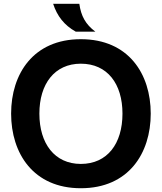

<svg xmlns="http://www.w3.org/2000/svg" viewBox="-20 -985 860 1019"><path d="M409 14C662 14 780 -171 780 -382C780 -593 662 -777 409 -777C157 -777 39 -593 39 -382C39 -171 157 14 409 14ZM189 -382C189 -540 270 -647 409 -647C550 -647 630 -540 630 -382C630 -223 550 -115 409 -115C270 -115 189 -223 189 -382ZM262 -965C283 -900 321 -851 382 -817H486C434 -856 410 -900 401 -965Z"/></svg>

Font: Swile Sans
Style: Bold
Weight: 700
Designer: Lord
Foundry: Lord
Version: Version 1.477;FEAKit 1.0